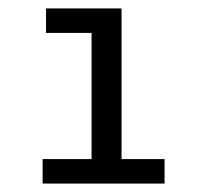

<svg xmlns="http://www.w3.org/2000/svg" viewBox="-20 -762 470 455"><path d="M370 -385H268V-742H89V-684H197V-385H81V-327H370Z"/></svg>

Font: ICO Headline
Style: Regular
Weight: 500
Designer: Julieta Ulanovsky
Foundry: Julieta Ulanovsky
Version: Version 7.200